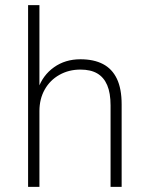

<svg xmlns="http://www.w3.org/2000/svg" viewBox="-20 -725 579 745"><path d="M89 0V-705H133V-381H128Q146 -433 189.5 -464Q233 -495 292 -495Q344 -495 379.5 -476.5Q415 -458 433.5 -419.5Q452 -381 452 -320V0H409V-316Q409 -364 396 -394.5Q383 -425 357.5 -440Q332 -455 292 -455Q247 -455 210.5 -434.5Q174 -414 153.5 -377.5Q133 -341 133 -294V0Z"/></svg>

Font: Nunito Sans 10pt SemiCondensed ExtraLight
Style: Regular
Weight: 250
Width: 4
Designer: Vernon Adams
Foundry: Vernon Adams
Version: Version 3.101;gftools[0.9.27]